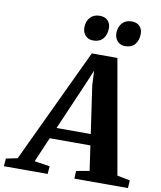

<svg xmlns="http://www.w3.org/2000/svg" viewBox="-178 -1053 950 1133"><g transform="rotate(10 297.0 -486.0)"><path d="M-76.5 0 -72.5 -46.5 -4.5 -60.5 319 -745.5H472.5L593 -61.5L670 -46.5L667 0H346L348 -46.5L426.5 -60.5L405 -209.5H161.5L97.5 -60.5L189.5 -46.5L186 0ZM190.5 -276H395.5L354.5 -559L350 -647.5L315.5 -565ZM311.5 -822Q284 -822 266.2 -841.5Q248.5 -861 249 -890.5Q250 -928 271 -950.2Q292 -972.5 327 -972.5Q360 -972.5 376.8 -953.8Q393.5 -935 392.5 -907.5Q392 -869.5 372 -845.8Q352 -822 311.5 -822ZM503 -822Q475.5 -822 458 -841.5Q440.5 -861 441 -890.5Q442 -928 462.8 -950.2Q483.5 -972.5 518.5 -972.5Q550.5 -972.5 567.5 -953.8Q584.5 -935 583.5 -907.5Q583 -869.5 563 -845.8Q543 -822 503 -822Z"/></g></svg>

Font: Merriweather 28pt ExtraBold
Style: Italic
Weight: 800
Italic angle: -7.8°
Version: Version 2.101